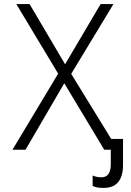

<svg xmlns="http://www.w3.org/2000/svg" viewBox="-20 -734 640 941"><path d="M488 187Q583 187 583 73V-53H525L329 -372L536 -714H473L299 -419L125 -714H60L265 -373L41 0H105L295 -326L491 0H523V71Q523 135 477 135Q453 135 434 126V177Q452 187 488 187Z"/></svg>

Font: Noto Sans Mono UI Light
Style: Regular
Weight: 300
Designer: Monotype Design team
Foundry: Monotype Imaging Inc.
Version: 1.000